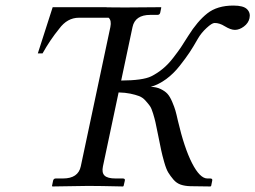

<svg xmlns="http://www.w3.org/2000/svg" viewBox="-20 -672 923 694"><path d="M740.7 2 668 1Q648.4 0.5 633.3 -4.6Q618.2 -9.8 606.9 -22.9Q595.7 -36.1 588.1 -48.6Q580.6 -61 573.5 -86.2Q566.4 -111.3 562.7 -128.7Q559.1 -146 552.2 -180.2Q551.3 -185.1 549.3 -194.3Q544.4 -219.2 541.7 -231Q539.1 -242.7 533.4 -261.5Q527.8 -280.3 522 -288.6Q516.1 -296.9 505.9 -308.3Q495.6 -319.8 482.7 -324.7Q469.7 -329.6 451.2 -333.5Q432.6 -337.4 408.7 -337.9L352.1 -70.8Q347.2 -47.9 357.9 -37.4Q368.7 -26.9 397.5 -26.9H423.8Q433.1 -26.9 431.2 -19L426.8 0L424.8 2Q337.9 0 298.8 0L169.4 2L168 0L171.9 -19Q173.8 -26.9 181.6 -26.9H207.5Q262.7 -26.9 272 -70.8L378.9 -574.2Q383.8 -598.1 372.6 -607.9H265.1Q223.1 -607.9 193.8 -567.9Q161.1 -527.8 133.8 -479H116.7L170.4 -646H307.1H365.2L365.7 -645.5Q413.1 -645 432.1 -645L561.5 -646L563 -645L559.1 -626Q557.1 -618.2 549.3 -618.2H523.4Q468.3 -618.2 459 -574.2L418 -380.9Q496.1 -381.3 526.4 -396Q548.8 -407.2 568.6 -423.6Q588.4 -439.9 606.4 -463.4Q624.5 -486.8 633.8 -500.7Q643.1 -514.6 660.2 -542Q693.4 -595.2 729.2 -623.5Q765.1 -651.9 823.7 -651.9Q859.9 -651.9 873 -638.7Q886.2 -625.5 881.8 -606Q877.9 -588.4 861.6 -576.2Q845.2 -564 829.1 -564Q814 -564 792.5 -577.1Q772.9 -589.4 755.4 -588.9Q746.1 -588.9 726.6 -570.8Q707 -552.7 695.3 -532.2Q678.7 -502.9 665.3 -482.7Q651.9 -462.4 629.6 -434.1Q607.4 -405.8 580.8 -386.2Q554.2 -366.7 524.9 -357.9Q544.9 -357.9 560.5 -350.3Q576.2 -342.8 585.2 -333Q594.2 -323.2 602.3 -304.2Q610.4 -285.2 614 -272.5Q617.7 -259.8 623 -235.8Q646 -137.2 674.3 -82Q702.6 -26.9 729.5 -26.9H739.7Q749 -26.9 747.1 -19L743.2 0Z"/></svg>

Font: Linux Biolinum
Style: Italic
Weight: 400
Italic angle: -12°
Designer: Philipp H. Poll
Foundry: Philipp H. Poll
Version: Version 1.1.3 ; ttfautohint (v0.9)